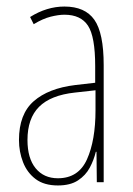

<svg xmlns="http://www.w3.org/2000/svg" viewBox="-20 -557 406 587"><path d="M177 -537Q240 -537 268.5 -496.5Q297 -456 297 -358V0H276L275 -93H273Q267 -68 254.5 -44.5Q242 -21 218.5 -5.5Q195 10 157 10Q115 10 89 -9.5Q63 -29 50.5 -61Q38 -93 38 -129Q38 -208 83 -247.5Q128 -287 210 -297L271 -304V-355Q271 -445 249 -478.5Q227 -512 177 -512Q159 -512 135 -506Q111 -500 83 -483L72 -505Q123 -537 177 -537ZM209 -274Q135 -266 99.5 -230.5Q64 -195 64 -129Q64 -73 89 -42.5Q114 -12 157 -12Q220 -12 246 -70Q272 -128 272 -220V-281Z"/></svg>

Font: Noto Sans Lao ExtraCondensed Thin
Style: Regular
Weight: 100
Width: 2
Designer: Monotype Design Team
Foundry: Monotype Imaging Inc.
Version: Version 2.003; ttfautohint (v1.8.4.7-5d5b)